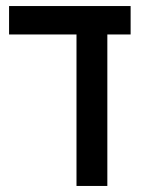

<svg xmlns="http://www.w3.org/2000/svg" viewBox="-20 -615 466 635"><path d="M233 0V-501H10V-595H412V-501H335V0Z"/></svg>

Font: Noto Sans Hebrew Condensed Medium
Style: Regular
Weight: 500
Width: 3
Designer: Monotype Design Team
Foundry: Monotype Imaging Inc.
Version: Version 2.004; ttfautohint (v1.8.4.7-5d5b)